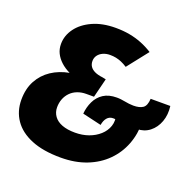

<svg xmlns="http://www.w3.org/2000/svg" viewBox="-126 -841 995 982"><g transform="rotate(20 371.0 -350.0)"><path d="M303 10Q207 10 142.5 -16.5Q78 -43 45.5 -90.5Q13 -138 13 -200Q13 -260 37 -304Q61 -348 102.5 -375.5Q144 -403 198 -413Q169 -427 148.5 -446Q128 -465 117 -487.5Q106 -510 106 -537Q106 -583 135 -622.5Q164 -662 217 -686Q270 -710 342 -710Q383 -710 418 -703.5Q453 -697 484.5 -684.5Q516 -672 546 -653L457 -540Q440 -551 424.5 -557.5Q409 -564 394 -567Q379 -570 362 -570Q341 -570 324 -562.5Q307 -555 297 -541.5Q287 -528 287 -510Q287 -493 295.5 -480.5Q304 -468 321 -460Q338 -452 364 -449L383 -445L357 -341H315Q289 -341 267 -332.5Q245 -324 229.5 -308Q214 -292 206 -271Q198 -250 198 -226Q198 -199 213 -178Q228 -157 257 -146Q286 -135 328 -135Q368 -135 401.5 -147Q435 -159 459.5 -181Q484 -203 494 -232.5Q504 -262 494 -296L633 -304Q634 -238 612 -181Q590 -124 547 -81Q504 -38 442.5 -14Q381 10 303 10ZM438 -217 335 -241Q338 -277 353 -308.5Q368 -340 396.5 -358.5Q425 -377 469 -377Q481 -377 492.5 -375.5Q504 -374 515 -372Q526 -370 537.5 -368.5Q549 -367 561 -367Q595 -367 613 -379.5Q631 -392 633 -430H740Q746 -384 732 -345.5Q718 -307 688.5 -284Q659 -261 620 -261Q606 -261 590 -262.5Q574 -264 557 -266Q540 -268 522.5 -269.5Q505 -271 487 -271Q467 -271 454.5 -256.5Q442 -242 438 -217Z"/></g></svg>

Font: Georama ExtraBold
Style: Italic
Weight: 800
Italic angle: -9°
Version: Version 1.001